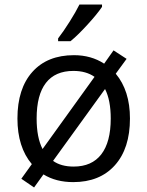

<svg xmlns="http://www.w3.org/2000/svg" viewBox="-20 -786 644 839"><path d="M547.9 -268.1Q547.9 -137.2 481.9 -63.7Q416 9.8 299.8 9.8Q224.6 9.8 169.9 -23.9L128.9 33.2L73.2 -4.9L119.1 -68.8Q56.2 -143.1 56.2 -268.1Q56.2 -398.9 121.6 -471.9Q187 -544.9 303.2 -544.9Q378.4 -544.9 435.1 -507.8L476.1 -565.9L533.2 -528.8L485.8 -463.9Q547.9 -389.6 547.9 -268.1ZM140.1 -268.1Q140.1 -184.6 166 -134.8L393.1 -450.2Q356.4 -476.1 300.8 -476.1Q221.2 -476.1 180.7 -423.8Q140.1 -371.6 140.1 -268.1ZM463.9 -268.1Q463.9 -348.1 439 -397L211.9 -83Q246.6 -58.1 301.8 -58.1Q381.3 -58.1 422.6 -111.6Q463.9 -165 463.9 -268.1ZM233.9 -618.2Q257.3 -648.4 284.4 -691.4Q311.5 -734.4 327.1 -766.1H425.8V-755.9Q404.3 -724.1 361.8 -677.7Q319.3 -631.3 288.1 -606H233.9Z"/></svg>

Font: Open Sans ACDW
Style: acdw
Weight: 400
Foundry: Ascender Corporation
Version: Version 1.10